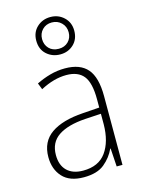

<svg xmlns="http://www.w3.org/2000/svg" viewBox="-122 -876 712 957"><g transform="rotate(-15 234.0 -397.5)"><path d="M238 -539Q316 -539 353.5 -495.5Q391 -452 391 -355V0H361L355 -94H353Q334 -52 296.5 -21Q259 10 190 10Q117 10 80.5 -30Q44 -70 44 -133Q44 -212 102 -252.5Q160 -293 267 -300L353 -306V-349Q353 -434 324.5 -469.5Q296 -505 236 -505Q204 -505 171 -496Q138 -487 102 -468L89 -501Q123 -518 160.5 -528.5Q198 -539 238 -539ZM270 -269Q180 -263 131.5 -230.5Q83 -198 83 -133Q83 -80 112.5 -51.5Q142 -23 195 -23Q275 -23 313.5 -76.5Q352 -130 353 -219V-274ZM235 -612Q194 -612 165 -638Q136 -664 136 -709Q136 -752 164.5 -778.5Q193 -805 234 -805Q275 -805 303.5 -778Q332 -751 332 -709Q332 -665 304 -638.5Q276 -612 235 -612ZM235 -641Q265 -641 284 -660Q303 -679 303 -708Q303 -738 283 -757.5Q263 -777 234 -777Q204 -777 185 -757.5Q166 -738 166 -709Q166 -680 184.5 -660.5Q203 -641 235 -641Z"/></g></svg>

Font: Noto Sans Ethiopic SemiCondensed ExtraLight
Style: Regular
Weight: 200
Width: 4
Designer: Monotype Design Team
Foundry: Monotype Imaging Inc.
Version: Version 2.102; ttfautohint (v1.8.4.7-5d5b)